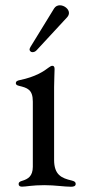

<svg xmlns="http://www.w3.org/2000/svg" viewBox="-20 -704 323 730"><path d="M63.6 5.7C79.5 5.7 101.9 0 148.4 0C190.3 0 223.4 6 250.4 6C260.3 6 267.8 3.6 267.8 -5C267.8 -11.7 263.5 -14.9 252.1 -17.8C214.5 -26.6 185.7 -38.7 185.7 -96.2V-373.2C185.7 -400.9 187.5 -424.7 187.5 -441.8C187.5 -451 183.9 -453.8 179 -453.8C175.1 -453.8 171.5 -451.7 166.5 -448.2C146.7 -432.9 115.4 -411.9 55.4 -399.5C45.8 -397.7 40.1 -394.5 40.1 -388.1C40.1 -382.1 44.7 -379.3 52.9 -377.5C83.1 -370 104.8 -364.3 104.8 -317.8V-69.6C104.4 -34.4 87.4 -23.4 63.6 -16.3C55 -13.8 50.8 -10.7 50.8 -4.3C50.8 2.8 56.1 5.7 63.6 5.7ZM92.3 -516C92.3 -511.7 95.9 -505.7 103.7 -505.7C109 -505.7 114.7 -507.8 119.7 -513.5L235.4 -638.5C240.1 -643.8 242.2 -649.5 242.2 -654.8C242.2 -670.1 224.1 -683.9 207.7 -683.9C199.2 -683.9 191.1 -680.4 185.7 -671.9L95.9 -525.6C93.4 -521.3 92.7 -518.8 92.3 -516Z"/></svg>

Font: Margiela Serif Text
Style: Regular
Weight: 400
Designer: Andreas Faust, Stefan Endress
Version: Version 1.002;FEAKit 1.0